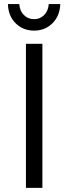

<svg xmlns="http://www.w3.org/2000/svg" viewBox="-20 -913 332 933"><path d="M18.6 0ZM106 -700.2H186V0H106ZM146 -819.8Q174.8 -819.8 194.8 -840.3Q214.8 -860.8 216.8 -893.1H272.9Q271 -835.9 234.9 -800Q198.7 -764.2 146 -764.2Q91.8 -764.2 55.9 -800Q20 -835.9 18.6 -893.1H73.7Q75.7 -860.8 95.7 -840.3Q115.7 -819.8 146 -819.8Z"/></svg>

Font: Argentum Sans Light
Style: Regular
Weight: 300
Designer: Julieta Ulanovsky (Modified by Cristiano Sobral)
Foundry: Julieta Ulanovsky
Version: Version 1.000; ttfautohint (v1.5.65-e2d9)